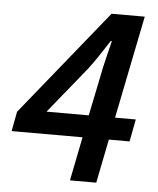

<svg xmlns="http://www.w3.org/2000/svg" viewBox="-48 -678 591 720"><g transform="rotate(5 247.0 -318.0)"><path d="M341 0H242L275 -165H8L22 -239L343 -636H468L390 -249H468L452 -165H374ZM132 -249H291L322 -400Q328 -432 336.5 -466Q345 -500 353 -534H349Q330 -505 311.5 -477Q293 -449 274 -424Z"/></g></svg>

Font: TypoPRO Source Sans Pro
Style: Italic
Weight: 600
Italic angle: -11°
Designer: Paul D. Hunt
Foundry: Adobe Systems Incorporated
Version: Version 1.075;PS 2.000;hotconv 1.0.86;makeotf.lib2.5.63406